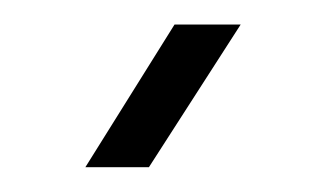

<svg xmlns="http://www.w3.org/2000/svg" viewBox="-20 -775 263 155"><path d="M48.9 -640 120.9 -755.2H174.3L100.2 -640Z"/></svg>

Font: Big Shoulders Thin
Style: Regular
Weight: 100
Designer: Patric King
Foundry: XO Type Co
Version: Version 2.002